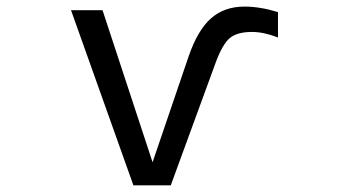

<svg xmlns="http://www.w3.org/2000/svg" viewBox="-20 -555 1040 577"><path d="M815.4 -442.4Q772.5 -459 737.3 -459Q692.4 -459 670.4 -440.4Q648.4 -421.9 627.9 -366.2L493.2 2H380.9L193.4 -524.4H288.1L438.5 -67.4L546.9 -385.7Q574.2 -464.8 614.3 -500Q654.3 -535.2 714.8 -535.2Q761.7 -535.2 815.4 -518.6Z"/></svg>

Font: GenEi Gothic M Regular
Style: Regular
Weight: 400
Designer: o_tamon (Modified); [Source Han Sans]
Ryoko NISHIZUKA  (kana & ideographs); Paul D. Hunt (Latin, Greek & Cyrillic); Wenl
Version: Version 1.1a;Original Version 1.004